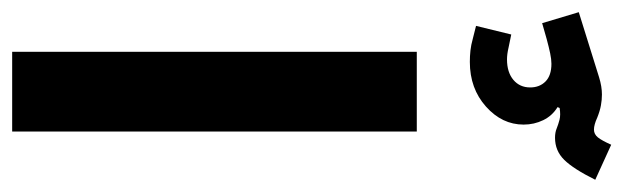

<svg xmlns="http://www.w3.org/2000/svg" viewBox="-398 -340 1054 325"><g transform="rotate(-90 129.5 -178.0)"><path d="M210.8 155.3 233.1 159.9 247.7 100.3 226.3 94.9Q215.2 91.8 205.8 90.8Q196.4 89.8 186.7 89.8Q141.6 89.8 111.1 117.1Q80.6 144.3 80.6 180.8Q80.6 198.6 88.1 214Q95.5 229.3 110.2 238.3L108.7 241.8Q96.8 243.7 88.8 241.6Q80.8 239.5 74.1 236.8Q67.4 234 58.3 234Q36.2 234 20.9 249.6Q5.6 265.1 -12.8 302.1L46.5 329.1Q53.6 313.2 58.9 306.6Q64.3 299.9 72.1 299.9Q76.3 299.9 81.3 301.3Q86.2 302.6 92.5 305.5Q104 310.1 113.2 311.7Q122.5 313.4 131.6 313.4Q145 313.4 160.6 308.6L270.9 274.2L252.3 212.2L225.3 219.9Q211.2 223.7 201.1 225.8Q191 227.9 183.5 227.9Q163.7 227.9 153.6 217.9Q143.5 207.9 143.5 191.9Q143.5 174.3 156.3 163.5Q169.2 152.7 190.9 152.7Q199.7 152.7 210.8 155.3ZM203.8 0V-684.9H68.9V0Z"/></g></svg>

Font: Estedad VF
Style: Regular
Weight: 100
Designer: Amin Abedi
Version: Version 7.3